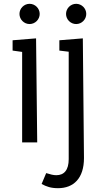

<svg xmlns="http://www.w3.org/2000/svg" viewBox="-20 -746 546 1006"><path d="M96 0H175L169 -545L46 -535V-481L96 -474ZM82 -673C82 -644 106 -620 135 -620C164 -620 188 -644 188 -673C188 -702 164 -726 135 -726C106 -726 82 -702 82 -673ZM379 -620C408 -620 432 -644 432 -673C432 -702 408 -726 379 -726C350 -726 326 -702 326 -673C326 -644 350 -620 379 -620ZM284 240C366 240 420 188 420 82L414 -545L291 -535V-481L340 -475V88C340 145 316 172 275 172C260 172 244 168 222 161L198 218C224 232 247 240 284 240Z"/></svg>

Font: Frost Regular
Style: Regular
Weight: 400
Designer: Lee Frost
Foundry: Lee Frost for Ice Communication Norge AS
Version: Version 2.011;hotconv 1.0.107;makeotfexe 2.5.65593